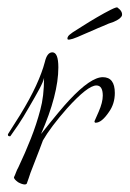

<svg xmlns="http://www.w3.org/2000/svg" viewBox="-20 -477 344 510"><path d="M46 13Q39 13 28 7Q17 -1 17 -6Q20 -12 22.5 -19Q25 -26 29 -33Q47 -71 62 -109Q77 -147 87 -185Q97 -221 97 -270Q95 -260 84.5 -240.5Q74 -221 57 -192Q41 -164 28.5 -145.5Q16 -127 8 -116Q8 -115 6 -115Q1 -115 1 -119Q1 -121 2 -122Q9 -133 16.5 -145Q24 -157 33 -171Q60 -215 76 -250Q92 -285 99 -312Q105 -338 119 -338Q135 -338 135 -298Q135 -226 89 -121Q143 -189 164 -211Q221 -272 253 -272Q285 -272 285 -230Q285 -201 269 -179Q250 -151 234 -151Q231 -151 231 -155Q231 -155 242 -180Q253 -205 253 -223Q253 -250 236 -250Q213 -250 158 -189Q114 -139 94 -104Q93 -101 85 -80Q77 -59 61 -18Q59 -12 56.5 -4.5Q54 3 51 11Q49 13 46 13ZM160 -372Q160 -373 159.5 -373.5Q159 -374 159 -375Q159 -377 161 -380.5Q163 -384 173 -391Q181 -396 199 -407.5Q217 -419 237.5 -431Q258 -443 274 -451Q290 -459 292 -457Q306 -447 304 -436Q301 -427 282 -419Q269 -415 254 -408Q239 -402 229.5 -397.5Q220 -393 205 -387Q183 -377 173.5 -374Q164 -371 160 -372Z"/></svg>

Font: Ruthie
Style: Regular
Weight: 400
Designer: Robert E. Leuschke
Foundry: Robert E. Leuschke
Version: Version 1.012